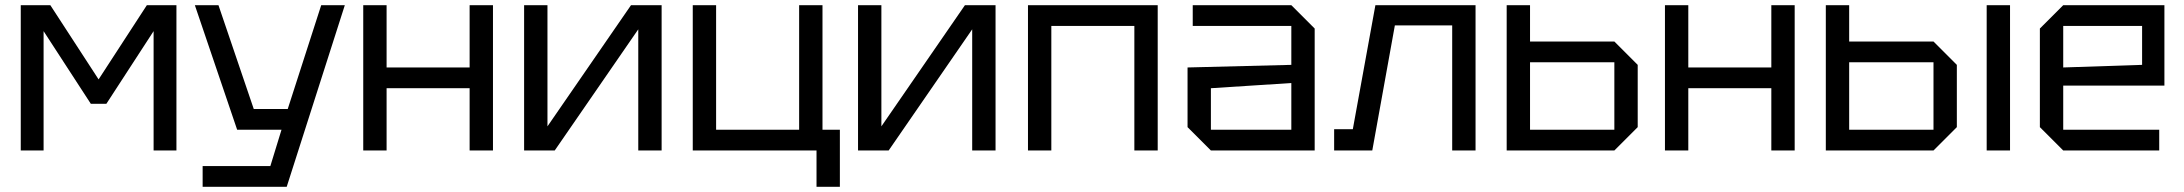

<svg xmlns="http://www.w3.org/2000/svg" viewBox="-20 -580 8417 740"><path d="M60 0V-560H174L360 -274L546 -560H660V0H572V-460L390 -180H330L148 -460V0Z M761 140V60H1022L1065 -80H894L731 -560H822L958 -160H1089L1218 -560H1309L1085 140Z M1380 0V-560H1470V-320H1790V-560H1880V0H1790V-240H1470V0Z M2530 0H2440V-467L2118 0H2000V-560H2090V-93L2412 -560H2530Z M3150 -560V-80H3217V140H3127V0H2650V-560H2740V-80H3060V-560Z M3817 0H3727V-467L3405 0H3287V-560H3377V-93L3699 -560H3817Z M3942 0V-560H4442V0H4352V-480H4032V0Z M4557 -90V-320L4957 -330V-480H4577V-560H4957L5047 -470V0H4647ZM4647 -240V-80H4957V-260Z M5667 -560V0H5577V-482H5356L5269 0H5122V-82H5194L5281 -560Z M5787 0V-560H5877V-420H6202L6292 -330V-90L6202 0ZM5877 -80H6202V-340H5877Z M6397 0V-560H6487V-320H6807V-560H6897V0H6807V-240H6487V0Z M7017 0V-560H7107V-420H7432L7522 -330V-90L7432 0ZM7107 -80H7432V-340H7107ZM7637 0V-560H7727V0Z M7842 -90V-470L7932 -560H8322V-250H7932V-80H8302V0H7932ZM7932 -320 8236 -330V-480H7932Z"/></svg>

Font: Tektur
Style: Regular
Weight: 400
Designer: Adam Jagosz
Foundry: Adam Jagosz
Version: Version 1.005;gftools[0.9.30]